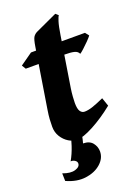

<svg xmlns="http://www.w3.org/2000/svg" viewBox="-147 -639 661 906"><g transform="rotate(-20 183.0 -186.0)"><path d="M366.2 -423.3Q359.9 -414.6 345.5 -399.9Q331.1 -385.3 317.1 -372.6Q303.2 -359.9 296.9 -356.4Q291 -370.1 273.7 -374.3Q256.3 -378.4 227.1 -378.4H31.2L19 -398.4L80.6 -441.9H351.6ZM336.9 -81.5Q281.7 -37.1 227.8 -8.5Q173.8 20 145 20Q124 20 103.3 7.3Q82.5 -5.4 68.6 -27.6Q54.7 -49.8 54.7 -78.1Q54.7 -96.7 55.9 -116Q57.1 -135.3 61.5 -162.1L108.9 -459Q114.7 -496.6 122.3 -507.6Q129.9 -518.6 142.6 -524.4L250.5 -574.2L264.2 -562Q260.3 -558.6 253.2 -536.4Q246.1 -514.2 239.3 -470.2L199.2 -217.8Q196.3 -199.2 194.8 -178Q193.4 -156.7 193.4 -147Q193.4 -117.2 201.7 -105Q210 -92.8 223.6 -92.8Q240.7 -92.8 263.2 -100.1Q285.6 -107.4 322.3 -124ZM227.1 107.9Q227.1 142.1 198 168Q168.9 193.8 122.8 200.2Q76.7 206.5 24.9 183.1L23.9 144.5Q61.5 158.7 86.4 151.1Q111.3 143.6 111.3 126Q111.3 116.7 101.8 110.4Q92.3 104 80.6 105Q97.7 75.2 109.9 38.3Q122.1 1.5 126.5 -25.4L179.2 -24.4Q178.7 -17.1 175.5 -1.7Q172.4 13.7 169.2 27.6Q166 41.5 164.6 45.4Q196.8 45.9 211.9 64.9Q227.1 84 227.1 107.9Z"/></g></svg>

Font: Gentium Book Plus
Style: Bold Italic
Weight: 700
Italic angle: -8°
Designer: Victor Gaultney, Annie Olsen, Iska Routamaa, Becca Hirsbrunner
Foundry: SIL International
Version: Version 6.101